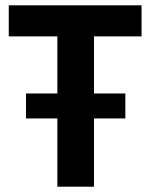

<svg xmlns="http://www.w3.org/2000/svg" viewBox="-20 -703 565 723"><path d="M78 -257V-351H452V-257ZM196 0V-566H13V-683H513V-566H334V0Z"/></svg>

Font: Cairo Play
Style: Bold
Weight: 700
Version: Version 3.119